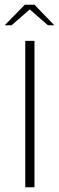

<svg xmlns="http://www.w3.org/2000/svg" viewBox="-44 -793 250 813"><path d="M63 -620H102V0H63ZM-24 -686 61 -773H102L186 -686H159L82 -753L5 -686Z"/></svg>

Font: Smooch Sans Light
Style: Regular
Weight: 300
Designer: Robert E. Leuschke
Foundry: Robert E. Leuschke
Version: Version 1.010; ttfautohint (v1.8.3)